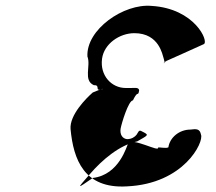

<svg xmlns="http://www.w3.org/2000/svg" viewBox="-20 -807 767 683"><path d="M562 -600C570 -576 557 -581 567 -586C586 -595 548 -579 567 -588C604 -605 660 -629 705 -650C724 -659 673 -777 519 -786C420 -795 286 -702 291 -606C304 -573 275 -521 314 -504C339 -505 315 -482 341 -489C360 -498 321 -477 340 -486C351 -496 310 -478 310 -478C287 -458 227 -398 231 -348C241 -240 279 -135 431 -144C635 -153 706 -302 695 -328C691 -349 679 -349 657 -346C618 -346 584 -318 579 -283C571 -278 549 -284 542 -282C548 -264 452 -319 436 -297C431 -289 405 -185 310 -174C252 -134 252 -133 300 -188C343 -238 405 -291 468 -304C504 -325 511 -326 492 -336C474 -346 476 -344 466 -328C460 -320 448 -312 432 -312C415 -314 406 -329 409 -349C412 -367 437 -450 453 -450C456 -457 463 -470 468 -473C470 -473 473 -471 475 -486C473 -497 459 -494 447 -494H427C377 -494 335 -538 343 -598C350 -651 405 -689 458 -689C547 -689 558 -610 562 -600Z"/></svg>

Font: Hussar Przerywany
Style: Obl
Weight: 400
Foundry: Cannot Into Space Fonts
Version: Version 0.982